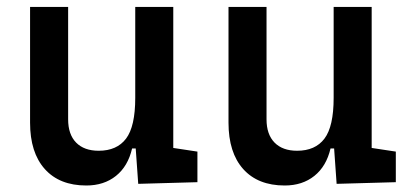

<svg xmlns="http://www.w3.org/2000/svg" viewBox="-20 -538 1212 567"><path d="M234.9 9.8Q155.8 9.8 112.3 -38.8Q68.8 -87.4 68.8 -175.8V-517.6H181.2V-185.5Q181.2 -141.1 204.8 -116.9Q228.5 -92.8 271.5 -92.8Q325.2 -92.8 352.3 -128.7Q379.4 -164.6 379.4 -249L405.8 -99.6H370.1Q357.9 -46.9 322.5 -18.6Q287.1 9.8 234.9 9.8ZM388.2 4.9 379.4 -119.1V-210H491.7V-101.1L563 -90.3V0ZM379.4 -146.5V-517.6H491.7V-175.8Z M820.8 9.8Q741.7 9.8 698.2 -38.8Q654.8 -87.4 654.8 -175.8V-517.6H767.1V-185.5Q767.1 -141.1 790.8 -116.9Q814.5 -92.8 857.4 -92.8Q911.1 -92.8 938.2 -128.7Q965.3 -164.6 965.3 -249L991.7 -99.6H956.1Q943.8 -46.9 908.4 -18.6Q873 9.8 820.8 9.8ZM974.1 4.9 965.3 -119.1V-210H1077.6V-101.1L1148.9 -90.3V0ZM965.3 -146.5V-517.6H1077.6V-175.8Z"/></svg>

Font: Cascadia Mono Medium
Style: Regular
Weight: 500
Monospace: yes
Designer: Aaron Bell
Foundry: Saja Typeworks
Version: Version 2407.024